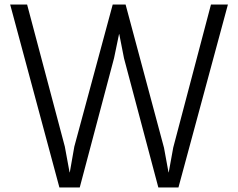

<svg xmlns="http://www.w3.org/2000/svg" viewBox="-20 -830 1054 850"><path d="M989 -810 770 0H681L529 -572L508 -679H507L485 -573L333 0H243L25 -810H100L267 -181L288 -67H289L309 -181L479 -810H536L706 -176L726 -67H727L747 -177L914 -810Z"/></svg>

Font: TypoPRO Sinkin Sans
Style: 300 Light
Weight: 300
Designer: Keith Bates
Foundry: K-Type
Version: Sinkin Sans (version 1.0)  by Keith Bates   •   © 2014   www